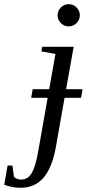

<svg xmlns="http://www.w3.org/2000/svg" viewBox="-127 -682 425 915"><path d="M21.5 -215.8 28.8 -256.8H107.4L137.2 -424.8L70.3 -437L74.2 -459H224.1L188 -256.8H266.6L259.3 -215.8H180.7L139.2 19Q121.6 117.2 80.3 165Q39.1 212.9 -28.8 212.9Q-68.4 212.9 -106.9 198.2L-90.8 106.9H-67.9L-60.5 160.6Q-47.4 173.8 -25.9 173.8Q5.9 173.8 24.2 142.6Q42.5 111.3 54.2 43.9L100.1 -215.8ZM253.4 -608.9Q253.4 -587.4 237.8 -571.8Q222.2 -556.2 200.2 -556.2Q178.7 -556.2 163.1 -571.8Q147.5 -587.4 147.5 -608.9Q147.5 -630.9 163.1 -646.5Q178.7 -662.1 200.2 -662.1Q222.2 -662.1 237.8 -646.5Q253.4 -630.9 253.4 -608.9Z"/></svg>

Font: Tinos
Style: Italic
Weight: 400
Italic angle: -16.333°
Designer: Steve Matteson
Foundry: Monotype Imaging Inc.
Version: Version 1.32